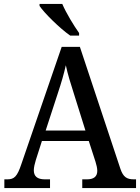

<svg xmlns="http://www.w3.org/2000/svg" viewBox="-20 -951 708 971"><path d="M335 -771H380V-784C353 -822 314 -886 295 -931H180V-921C203 -886 283 -807 335 -771ZM2 0H233V-44H207C168 -44 151 -60 151 -90C151 -104 156 -125 161 -141L192 -238H429L463 -133C468 -117 472 -100 472 -87C472 -58 454 -44 420 -44H396V0H668V-44H657C621 -44 603 -56 589 -97L384 -714H292L88 -121C67 -58 52 -44 17 -44H2ZM211 -291 273 -481C291 -535 303 -577 313 -621C322 -577 337 -529 355 -473L412 -291Z"/></svg>

Font: Noto Serif Hebrew SemiCondensed Medium
Style: Regular
Weight: 500
Width: 4
Designer: Monotype Design Team
Foundry: Monotype Imaging Inc.
Version: Version 2.004